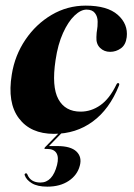

<svg xmlns="http://www.w3.org/2000/svg" viewBox="-20 -478 488 700"><path d="M295.5 -443Q274.5 -443 251.5 -421Q228.5 -399 209.8 -357.8Q191 -316.5 182.5 -258.5Q168 -162 192.8 -116.5Q217.5 -71 274 -71Q312.5 -71 346 -94.5Q379.5 -118 404.5 -170Q407.5 -176 411.5 -175Q417 -173.5 413.5 -165.5Q379 -79.5 318 -34.8Q257 10 176.5 10Q91.5 10 48.8 -46.8Q6 -103.5 23 -206.5Q34 -276 72.5 -333Q111 -390 168.2 -423.8Q225.5 -457.5 292.5 -457.5Q371.5 -457.5 409.5 -423.8Q447.5 -390 442 -342.5Q438.5 -314.5 420.8 -301.8Q403 -289 381.5 -289Q359.5 -289 344.8 -303.5Q330 -318 331.5 -343Q332 -360.5 334 -370Q336 -379.5 336 -399Q336 -417.5 326.2 -430.2Q316.5 -443 295.5 -443ZM204 -2.5H214L158.5 54.5H189Q238 54.5 258.8 74.5Q279.5 94.5 271 126Q262 160.5 230.5 181.5Q199 202.5 152.5 202.5Q116.5 202.5 96 190Q75.5 177.5 70 160.5Q68.5 157 72.5 154.5Q76.5 152 79.5 157.5Q91 187.5 127.5 187.5Q171.5 187.5 188 123.5Q195 95.5 185.8 80.2Q176.5 65 152 65H145.5Q138.5 65 145 58Z"/></svg>

Font: Fraunces 144pt S000
Style: Bold Italic
Weight: 700
Italic angle: -16°
Version: Version 1.000; ttfautohint (v1.8.3)